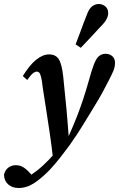

<svg xmlns="http://www.w3.org/2000/svg" viewBox="-80 -727 595 960"><path d="M-60 147Q-55 124 -39 111.5Q-23 99 -1 99Q22 99 39.5 111Q57 123 79 148L102 172L38 171Q107 132 164 72Q189 46 213 18.5Q237 -9 259 -37Q284 -92 302.5 -139Q321 -186 336 -231.5Q351 -277 365 -327Q379 -379 390.5 -407.5Q402 -436 415.5 -447Q429 -458 448 -458Q468 -458 481.5 -446Q495 -434 495 -414Q495 -392 487 -373Q479 -354 464 -325Q450 -297 432.5 -265Q415 -233 391 -194Q365 -152 336 -104Q307 -56 268 -1Q248 26 224.5 56.5Q201 87 168 123Q129 163 91.5 188Q54 213 13 213Q-18 213 -38.5 195.5Q-59 178 -60 147ZM264 -36 185 63Q178 3 170 -52.5Q162 -108 153 -165Q144 -222 134 -287Q130 -324 125.5 -341.5Q121 -359 116 -364Q111 -369 104 -369Q95 -369 84.5 -360.5Q74 -352 56 -327L34 -347Q69 -403 101.5 -429Q134 -455 166 -455Q198 -455 213.5 -431.5Q229 -408 236 -345Q245 -262 252 -185.5Q259 -109 264 -36ZM298 -505Q312 -540 325 -576.5Q338 -613 353 -650Q364 -682 379.5 -694.5Q395 -707 414 -707Q432 -707 446.5 -695Q461 -683 461 -662Q461 -631 425 -596Q400 -569 375 -542Q350 -515 324 -488Z"/></svg>

Font: Lisu Bosa Black
Style: Italic
Weight: 900
Italic angle: -19°
Designer: David Morse, Annie Olsen, Victor Gaultney, Frank Grießhammer (Latin)
Foundry: SIL International
Version: Version 2.000